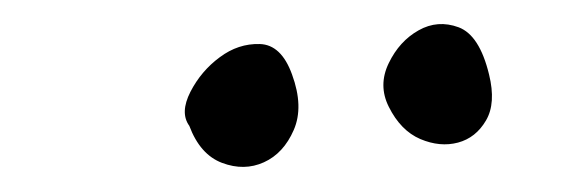

<svg xmlns="http://www.w3.org/2000/svg" viewBox="-20 -641 462 157"><path d="M134.8 -538.1Q127 -548.8 135.7 -565.9Q144.5 -583 159.7 -594.2Q174.8 -605.5 192.4 -605Q210 -604.5 218.8 -580.1Q228.5 -553.7 220.2 -534.7Q211.9 -515.6 195.8 -508.3Q179.7 -501 161.6 -507.8Q143.6 -514.6 134.8 -538.1ZM297.9 -553.7Q289.1 -571.3 297.9 -589.4Q306.6 -607.4 322.3 -616.2Q337.9 -625 355 -618.7Q372.1 -612.3 379.9 -580.1Q385.7 -556.6 377.4 -542.5Q369.1 -528.3 354.5 -524.4Q339.8 -520.5 323.7 -527.3Q307.6 -534.2 297.9 -553.7Z"/></svg>

Font: Over the Rainbow
Style: Regular
Weight: 400
Designer: Kimberly Geswein
Foundry: Kimberly Geswein
Version: Version 1.002 2010